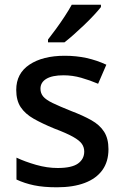

<svg xmlns="http://www.w3.org/2000/svg" viewBox="-20 -786 524 816"><path d="M441 -152Q441 -99 415 -63Q389 -27 340 -8.5Q291 10 222 10Q165 10 124.5 1.5Q84 -7 50 -23V-116Q86 -99 133 -85.5Q180 -72 225 -72Q285 -72 311.5 -91Q338 -110 338 -142Q338 -160 328 -174.5Q318 -189 290.5 -204.5Q263 -220 210 -240Q159 -261 123 -281.5Q87 -302 68 -330.5Q49 -359 49 -404Q49 -474 105.5 -511.5Q162 -549 255 -549Q304 -549 347.5 -539.5Q391 -530 432 -511L397 -430Q362 -445 325 -455.5Q288 -466 250 -466Q202 -466 177 -451Q152 -436 152 -409Q152 -390 163.5 -376Q175 -362 204 -348Q233 -334 283 -314Q333 -295 368.5 -275Q404 -255 422.5 -226Q441 -197 441 -152ZM409 -756Q398 -742 379.5 -722Q361 -702 338.5 -680.5Q316 -659 294 -639.5Q272 -620 254 -606H184V-618Q199 -637 218 -663Q237 -689 255 -716.5Q273 -744 285 -766H409Z"/></svg>

Font: Noto Sans Hebrew Medium
Style: Regular
Weight: 500
Designer: Monotype Design Team
Foundry: Monotype Imaging Inc.
Version: Version 2.003